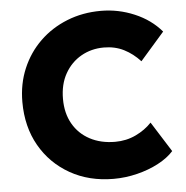

<svg xmlns="http://www.w3.org/2000/svg" viewBox="-52 -765 798 825"><g transform="rotate(-5 347.0 -352.0)"><path d="M406 10Q300 10 218 -36.5Q136 -83 89.5 -164.5Q43 -246 43 -353Q43 -431 71 -497Q99 -563 149 -611.5Q199 -660 266.5 -687Q334 -714 413 -714Q488 -714 557.5 -684.5Q627 -655 672 -602L568 -483Q537 -517 498.5 -536.5Q460 -556 412 -556Q358 -556 314 -531Q270 -506 244 -460Q218 -414 218 -351Q218 -289 244 -243.5Q270 -198 317 -173Q364 -148 426 -148Q474 -148 515 -167.5Q556 -187 584 -217L666 -87Q641 -59 599.5 -37Q558 -15 507.5 -2.5Q457 10 406 10Z"/></g></svg>

Font: Lexend
Style: Bold
Weight: 700
Designer: Bonnie Shaver-Troup, Thomas Jockin
Foundry: Lexend
Version: Version 1.007; ttfautohint (v1.8.3)